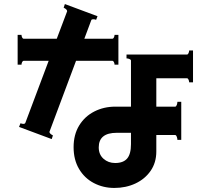

<svg xmlns="http://www.w3.org/2000/svg" viewBox="-20 -852 1040 947"><path d="M224 -202V-201Q224 -193 241 -184L235 -166L74 -226L81 -244Q90 -241 95 -241Q103 -241 105 -246L220 -552H97Q92 -552 89 -545.5Q86 -539 86 -533H67V-680H86Q86 -674 89 -667.5Q92 -661 97 -661H260L311 -796V-797Q311 -806 294 -814L300 -832L461 -772L454 -754Q449 -757 441 -757Q431 -757 430 -752L396 -661H534Q539 -661 542 -667.5Q545 -674 545 -680H564V-533H545Q545 -539 542 -545.5Q539 -552 534 -552H355ZM932 -603V-446H913Q913 -452 910 -459Q907 -466 902 -466H751V-326H844Q849 -326 852 -334.5Q855 -343 855 -350H874V-162H855Q855 -169 852 -177.5Q849 -186 844 -186H751V-105Q751 -50 723 -9.5Q695 31 648 53Q601 75 544 75Q489 75 443 51Q397 27 370 -18.5Q343 -64 343 -126Q343 -188 370.5 -233Q398 -278 445 -302Q492 -326 549 -326H626V-553Q626 -558 618.5 -561Q611 -564 604 -564V-583H902Q907 -583 910 -590Q913 -597 913 -603ZM626 -141V-197H556Q467 -197 467 -125Q467 -90 490.5 -69Q514 -48 548 -48Q588 -48 607 -70Q626 -92 626 -141Z"/></svg>

Font: Aoboshi One
Style: Regular
Weight: 400
Designer: IKIMOJI
Foundry: Natsumi Matsuba
Version: Version 1.000; ttfautohint (v1.8.3)